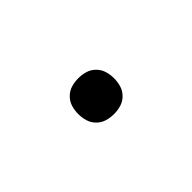

<svg xmlns="http://www.w3.org/2000/svg" viewBox="4 -366 591 591"><g transform="rotate(-45 300.0 -70.0)"><path d="M300 8Q284 8 269 3.5Q254 -1 242.5 -12.5Q231 -24 226.5 -39Q222 -54 222 -70Q222 -86 226.5 -101Q231 -116 242.5 -127.5Q254 -139 269 -143.5Q284 -148 300 -148Q316 -148 331 -143.5Q346 -139 357.5 -127.5Q369 -116 373.5 -101Q378 -86 378 -70Q378 -54 373.5 -39Q369 -24 357.5 -12.5Q346 -1 331 3.5Q316 8 300 8Z"/></g></svg>

Font: R Plex Mono
Style: Regular
Weight: 400
Monospace: yes
Designer: Belleve Invis
Foundry: Belleve Invis
Version: Version 31.8.0